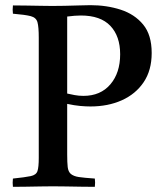

<svg xmlns="http://www.w3.org/2000/svg" viewBox="-20 -722 632 743"><path d="M330 -310Q312 -310 290 -312Q268 -314 240 -320V-124Q240 -93 242 -75.5Q244 -58 254 -49Q265 -40 284.5 -37Q304 -34 347 -31Q349 -15 347 1Q325 1 294.5 0.5Q264 0 234.5 -0.5Q205 -1 185 -1Q166 -1 137.5 -0.5Q109 0 80.5 0.5Q52 1 30 1Q28 -14 30 -31Q78 -36 99 -40.5Q120 -45 125 -60Q130 -75 130 -111V-576Q130 -618 125 -636Q120 -654 99 -659.5Q78 -665 30 -669Q28 -684 30 -701Q50 -701 80.5 -700.5Q111 -700 140 -699.5Q169 -699 182 -699Q201 -699 229.5 -699.5Q258 -700 286 -701Q314 -702 330 -702Q393 -702 447 -684.5Q501 -667 534 -627Q567 -587 567 -517Q567 -450 536 -404Q505 -358 451.5 -334Q398 -310 330 -310ZM240 -360Q253 -357 269 -354Q285 -351 303 -351Q369 -351 407 -395.5Q445 -440 445 -512Q445 -582 407 -622Q369 -662 293 -662Q283 -662 268.5 -661Q254 -660 240 -658Z"/></svg>

Font: Tiro Gurmukhi
Style: Regular
Weight: 400
Designer: Gurmukhi: John Hudson & Fiona Ross. Latin: John Hudson.
Foundry: Tiro Typeworks Ltd.
Version: Version 1.52